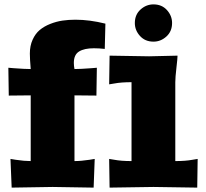

<svg xmlns="http://www.w3.org/2000/svg" viewBox="-20 -855 940 876"><path d="M595.2 -750Q595.2 -788.1 621.1 -811.5Q647 -835 680.2 -835Q718.3 -835 741.7 -809.1Q765.1 -783.2 765.1 -750Q765.1 -711.9 739.3 -688.5Q713.4 -665 680.2 -665Q642.1 -665 618.7 -690.9Q595.2 -716.8 595.2 -750ZM790 -601.1Q790 -589.4 784.9 -545.4Q779.8 -501.5 779.8 -480V-120.1Q826.7 -120.1 857.9 -126L881.8 -129.9L879.9 1L680.2 -2L480 1L478 -129.9L502 -126Q533.2 -120.1 580.1 -120.1V-480Q533.2 -480 502 -474.1L478 -470.2L480 -601.1L660.2 -598.1ZM460.9 -747.1 458 -631.8Q432.6 -634.8 408.2 -634.8Q364.7 -634.8 340.8 -620.1Q316.9 -605.5 316.9 -567.9Q316.9 -554.7 319.8 -540Q346.2 -540 397.9 -543.9L421.9 -545.9L419.9 -418.9L319.8 -419.9V-120.1Q349.6 -120.1 388.2 -126L412.1 -129.9L407.2 1Q260.3 -2 220.2 -2L33.2 1L27.8 -129.9L51.8 -126Q90.8 -120.1 120.1 -120.1V-419.9L20 -418.9L18.1 -545.9L42 -543.9Q93.8 -540 120.1 -540Q116.2 -585.9 116.2 -610.8Q116.2 -646 128.7 -673.6Q141.1 -701.2 161.1 -718Q181.2 -734.9 209 -745.8Q236.8 -756.8 264.9 -761Q293 -765.1 324.2 -765.1Q388.7 -765.1 460.9 -747.1Z"/></svg>

Font: Zantroke
Style: Regular
Weight: 500
Foundry: gluk
Version: Version 0.36